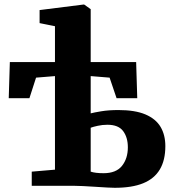

<svg xmlns="http://www.w3.org/2000/svg" viewBox="-20 -840 784 868"><path d="M499 9Q489.5 9 465.2 7.8Q441 6.5 411.5 4.5Q382 2.5 355.2 1.2Q328.5 0 315 0H123.5V-64L228.5 -73V-496L143 -489L113 -396H19.5L24.5 -559.5H228.5V-721.5L159 -735.5V-794.5L357.5 -819.5H360.5L390 -798.5V-559.5H595.5L600.5 -396H507L475.5 -489L390 -496V-327.5Q405 -331.5 438.2 -337Q471.5 -342.5 515.5 -342.5Q590.5 -342.5 637.2 -322.8Q684 -303 705.8 -266.5Q727.5 -230 727.5 -179.5Q727.5 -115.5 702.5 -73.8Q677.5 -32 627.2 -11.5Q577 9 499 9ZM448.5 -57Q505 -57 531.5 -90.2Q558 -123.5 558 -174Q558 -218.5 536.8 -247.2Q515.5 -276 465.5 -276Q443 -276 421.5 -271.2Q400 -266.5 390 -262.5V-64Q400.5 -60.5 414.8 -58.8Q429 -57 448.5 -57Z"/></svg>

Font: Merriweather 24pt Black
Style: Regular
Weight: 900
Designer: Eben Sorkin
Foundry: Eben Sorkin
Version: Version 2.100